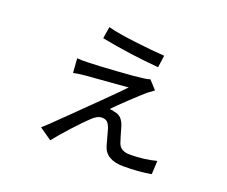

<svg xmlns="http://www.w3.org/2000/svg" viewBox="-112 -812 1224 1034"><g transform="rotate(20 500.0 -295.0)"><path d="M340.8 -568.4 351.6 -635.7Q406.2 -621.1 510.3 -608.4Q614.3 -595.7 681.6 -591.8L671.9 -522.5Q505.9 -536.1 340.8 -568.4ZM655.3 -447.3 699.2 -399.4Q683.6 -388.7 661.1 -371.1Q640.6 -353.5 584 -300.3Q527.3 -247.1 503.9 -221.7Q520.5 -221.7 531.2 -216.8Q578.1 -212.9 595.7 -153.3Q610.4 -99.6 621.1 -68.4Q634.8 -28.3 689.5 -28.3Q770.5 -28.3 840.8 -46.9L836.9 30.3Q767.6 43 678.7 43Q578.1 43 556.6 -28.3Q552.7 -42 543.5 -75.7Q534.2 -109.4 532.2 -117.2Q524.4 -141.6 513.7 -152.8Q502.9 -164.1 481.4 -164.1Q454.1 -164.1 422.9 -132.8Q397.5 -109.4 344.7 -51.8Q292 5.9 260.7 45.9L190.4 -2.9Q196.3 -7.8 225.6 -35.2Q246.1 -54.7 321.8 -128.9Q397.5 -203.1 460.9 -265.6Q524.4 -328.1 560.5 -366.2Q540 -364.3 492.7 -360.4Q445.3 -356.4 389.2 -352.1Q333 -347.7 320.3 -346.7Q271.5 -341.8 252 -336.9L246.1 -418.9Q269.5 -416 316.4 -418Q358.4 -418.9 468.8 -426.3Q579.1 -433.6 619.1 -439.5Q638.7 -441.4 655.3 -447.3Z"/></g></svg>

Font: Gen Shin Gothic Regular
Style: Regular
Weight: 400
Designer: [Source Han Sans]
Ryoko NISHIZUKA  (kana & ideographs); Paul D. Hunt (Latin, Greek & Cyrillic); Wenlong ZHANG  (bopomofo
Version: Version 1.002.20150607